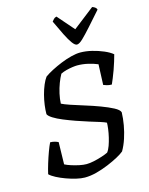

<svg xmlns="http://www.w3.org/2000/svg" viewBox="-139 -1047 880 1133"><g transform="rotate(-15 301.5 -480.5)"><path d="M236 0Q214 0 184 -7Q154 -14 124 -25Q94 -36 69 -49Q44 -62 31 -75Q37 -102 47.5 -136.5Q58 -171 70 -203.5Q82 -236 91 -254Q105 -254 118 -250.5Q131 -247 140 -242L137 -107Q152 -99 175.5 -91.5Q199 -84 223 -79Q247 -74 266 -74Q286 -74 311.5 -79.5Q337 -85 361.5 -93Q386 -101 400 -108Q411 -122 419 -144.5Q427 -167 433 -192.5Q439 -218 442 -241.5Q445 -265 445 -279Q434 -285 407 -293.5Q380 -302 344 -313Q308 -324 270 -337.5Q232 -351 198 -365Q164 -379 141 -393.5Q118 -408 113 -420Q113 -445 117 -475Q121 -505 129 -535.5Q137 -566 148 -592Q159 -618 171 -634Q190 -648 219 -663Q248 -678 280 -691Q312 -704 343.5 -712Q375 -720 399 -720Q433 -720 470 -711Q507 -702 539.5 -688Q572 -674 591 -658Q586 -640 579 -616.5Q572 -593 563 -568.5Q554 -544 545.5 -523Q537 -502 531 -489Q514 -489 501.5 -493Q489 -497 481 -500L486 -625Q460 -636 427.5 -643.5Q395 -651 362 -651Q351 -651 333 -648.5Q315 -646 295.5 -641Q276 -636 260 -628Q248 -607 237 -578Q226 -549 219 -517.5Q212 -486 211 -458Q226 -450 262.5 -437.5Q299 -425 345 -411Q391 -397 435 -380.5Q479 -364 509.5 -348Q540 -332 545 -316Q544 -279 537 -239Q530 -199 517.5 -161Q505 -123 487 -92Q473 -80 445.5 -65Q418 -50 382 -35Q346 -20 308.5 -10Q271 0 236 0ZM394 -770Q382 -770 366.5 -791Q351 -812 332 -850Q313 -888 290 -938Q296 -945 301.5 -951.5Q307 -958 319 -961L407 -860L537 -961Q549 -957 556 -951Q563 -945 564 -938Q520 -888 486.5 -850.5Q453 -813 430.5 -791.5Q408 -770 394 -770Z"/></g></svg>

Font: Texturina Medium 12pt
Style: Italic
Weight: 400
Italic angle: -11°
Version: Version 1.002